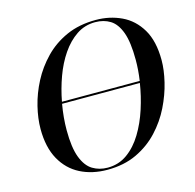

<svg xmlns="http://www.w3.org/2000/svg" viewBox="-107 -835 970 956"><g transform="rotate(-15 378.0 -357.0)"><path d="M332 11Q254 11 193 -20Q132 -51 97 -114Q62 -177 62 -271Q62 -325 77 -386.5Q92 -448 123 -507.5Q154 -567 202 -616.5Q250 -666 316 -695.5Q382 -725 468 -725Q539 -725 599.5 -696.5Q660 -668 696.5 -606.5Q733 -545 733 -447Q733 -397 718.5 -336Q704 -275 674 -214Q644 -153 596.5 -102Q549 -51 483.5 -20Q418 11 332 11ZM462 -715Q408 -715 365 -686Q322 -657 289 -608.5Q256 -560 234 -499.5Q212 -439 200 -375H601Q609 -430 609 -481Q609 -573 590.5 -623.5Q572 -674 539 -694.5Q506 -715 462 -715ZM336 1Q393 1 437.5 -31Q482 -63 514.5 -116.5Q547 -170 568 -235Q589 -300 599 -365H198Q186 -296 186 -232Q186 -142 205.5 -91Q225 -40 259 -19.5Q293 1 336 1Z"/></g></svg>

Font: Noto Serif Display Medium
Style: Italic
Weight: 500
Italic angle: -12°
Designer: Monotype Design Team
Foundry: Monotype Imaging Inc.
Version: Version 2.009